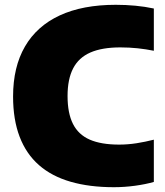

<svg xmlns="http://www.w3.org/2000/svg" viewBox="-20 -770 688 800"><path d="M454.5 10Q352.5 10 274 -12.8Q195.5 -35.5 142.2 -82.2Q89 -129 61.8 -200.2Q34.5 -271.5 34.5 -368Q34.5 -491 84 -576.2Q133.5 -661.5 229 -705.8Q324.5 -750 462.5 -750Q504.5 -750 544.2 -746.2Q584 -742.5 621 -734.5V-558.5Q588.5 -565 553.8 -568.8Q519 -572.5 481.5 -572.5Q405 -572.5 356.5 -551.2Q308 -530 284.8 -485.2Q261.5 -440.5 261.5 -370Q261.5 -298.5 284 -253.8Q306.5 -209 354 -188.2Q401.5 -167.5 476.5 -167.5Q512.5 -167.5 549.2 -173.2Q586 -179 621 -188V-12Q586.5 -2 542.2 4Q498 10 454.5 10Z"/></svg>

Font: Encode Sans SC Condensed Thin Black
Style: Regular
Weight: 900
Version: Version 3.002